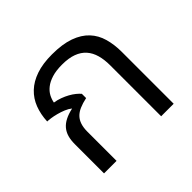

<svg xmlns="http://www.w3.org/2000/svg" viewBox="-136 -724 889 889"><g transform="rotate(-45 308.5 -280.0)"><path d="M81.1 0V-191.9Q81.1 -217.8 86.9 -238.3Q92.8 -258.8 105.7 -274.2Q118.7 -289.6 139.2 -300Q159.7 -310.5 189 -316.9Q176.8 -327.1 158.9 -334.5Q141.1 -341.8 122.8 -346.7Q104.5 -351.6 88.6 -353.8Q72.8 -356 64.9 -356Q66.9 -400.9 81.3 -438.5Q95.7 -476.1 124.3 -503.2Q152.8 -530.3 196.3 -545.2Q239.7 -560.1 299.8 -560.1Q368.2 -560.1 413.8 -543.7Q459.5 -527.3 486.8 -498Q514.2 -468.8 525.6 -428.2Q537.1 -387.7 537.1 -339.8V0H455.1V-334Q455.1 -371.1 446.8 -400.6Q438.5 -430.2 420.2 -450.9Q401.9 -471.7 372.3 -482.7Q342.8 -493.7 299.8 -493.7Q260.3 -493.7 232.9 -485.1Q205.6 -476.6 188 -462.6Q170.4 -448.7 161.1 -431.2Q151.9 -413.6 148.9 -396Q168.5 -393.1 187 -386.2Q205.6 -379.4 221.4 -370.6Q237.3 -361.8 249.5 -351.8Q261.7 -341.8 269 -333V-305.2Q241.2 -299.3 220.9 -290.5Q200.7 -281.7 188 -268.3Q175.3 -254.9 169.2 -235.8Q163.1 -216.8 163.1 -190.9V0Z"/></g></svg>

Font: Noto Sans Southeast Asian
Style: Regular
Weight: 400
Designer: Monotype Design Team
Foundry: Monotype Imaging Inc.
Version: Version 1.06 uh; ttfautohint (v1.4.1)